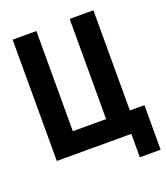

<svg xmlns="http://www.w3.org/2000/svg" viewBox="-150 -803 901 1041"><g transform="rotate(-20 300.0 -282.5)"><path d="M596 135H476V0H46V-700H183V-122H375V-700H512V-122H596Z"/></g></svg>

Font: PT Mono
Style: Bold
Weight: 700
Monospace: yes
Designer: A.Korolkova, I.Chaeva
Foundry: ParaType Ltd
Version: Version 1.000 OFL